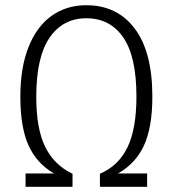

<svg xmlns="http://www.w3.org/2000/svg" viewBox="-20 -716 662 736"><path d="M564 -346Q564 -228 532 -158.5Q500 -89 432 -51H544V0H363V-50Q434 -80 468.5 -151Q503 -222 503 -346Q503 -499 452.5 -572.5Q402 -646 311 -646Q221 -646 170 -571.5Q119 -497 119 -345Q119 -222 153.5 -152.5Q188 -83 258 -50V0H78V-51H187Q120 -90 89 -159.5Q58 -229 58 -345Q58 -457 89.5 -536Q121 -615 178 -655.5Q235 -696 311 -696Q429 -696 496.5 -606.5Q564 -517 564 -346Z"/></svg>

Font: Fira Sans Condensed Light
Style: Regular
Weight: 300
Width: 3
Designer: bBox Type GmbH & Carrois Corporate GbR & Edenspiekermann AG
Foundry: bBox Type GmbH & Carrois Corporate GbR & Edenspiekermann AG
Version: Version 4.301